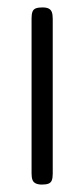

<svg xmlns="http://www.w3.org/2000/svg" viewBox="-20 -486 227 517"><path d="M93 11Q83 11 76.5 8Q70 5 67.5 -1.5Q65 -8 65 -19V-437Q65 -448 67.5 -454.5Q70 -461 76.5 -463.5Q83 -466 94 -466Q105 -466 111 -463Q117 -460 119.5 -453.5Q122 -447 122 -435V-18Q122 -7 119.5 -0.5Q117 6 110.5 8.5Q104 11 93 11Z"/></svg>

Font: Fredoka Light
Style: Regular
Weight: 300
Designer: Ben Nathan
Foundry: Milena B. Brandão, Ben Nathan
Version: Version 2.001